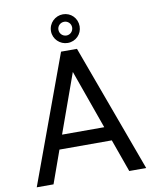

<svg xmlns="http://www.w3.org/2000/svg" viewBox="-102 -1040 895 1116"><g transform="rotate(-10 346.0 -482.0)"><path d="M569 0H669L393 -752H299L23 0H122L191 -193H500ZM221 -276 346 -624 470 -276ZM262 -879C262 -832 301 -795 347 -795C394 -795 431 -832 431 -879C431 -927 394 -964 347 -964C301 -964 262 -927 262 -879ZM306 -880C306 -902 324 -920 347 -920C369 -920 387 -902 387 -880C387 -857 369 -839 347 -839C324 -839 306 -857 306 -880Z"/></g></svg>

Font: Hibana 45 SubMedium
Style: Regular
Weight: 500
Width: 6
Designer: pygmalion
Foundry: ybstudio
Version: Version 2021.007;FEAKit 1.0